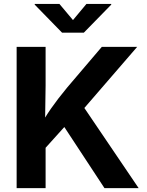

<svg xmlns="http://www.w3.org/2000/svg" viewBox="-20 -969 759 989"><path d="M326.3 -518.5 504.3 -727.5H686.5L379.4 -372.1L367.1 -376.6L175.9 -164.5V-300.3Q209.2 -361.5 242.7 -409.7Q276.2 -457.9 326.3 -518.5ZM65.7 -727.5H214.9V-528.6L212.2 -343.4L214.9 -270.6V0H65.7ZM302.4 -328.2 396.4 -439.5 694.1 0H518.1ZM355.9 -865.6 425.2 -948.7H553V-945.1L411.9 -800.8H299.6L158.8 -945.1V-948.7H286.1Z"/></svg>

Font: Raveo Variable
Style: Regular
Weight: 400
Designer: Jakub Foglar, Rasmus Andersson (Inter)
Foundry: Jakubfoglar.com
Version: Version 1.000;Glyphs 3.2.3 (3260)